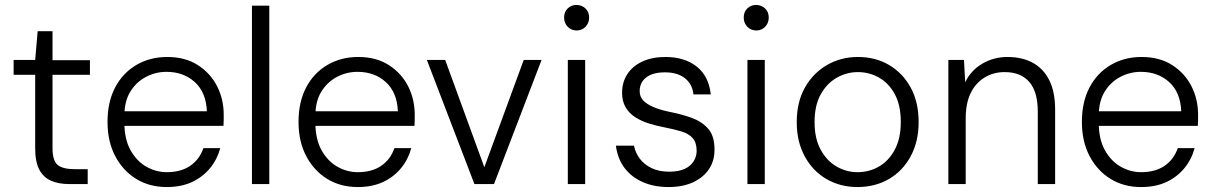

<svg xmlns="http://www.w3.org/2000/svg" viewBox="-20 -743 4899 775"><path d="M260 0Q217 0 186 -13.5Q155 -27 138.5 -58.5Q122 -90 122 -145V-441H35V-501H122L132 -617H192V-500H343V-441H192V-145Q192 -95 212.5 -77.5Q233 -60 284 -60H334V0Z M653 12Q583 12 529.5 -21Q476 -54 445 -113Q414 -172 414 -251Q414 -331 444.5 -389.5Q475 -448 530 -480.5Q585 -513 655 -513Q728 -513 779 -480Q830 -447 856.5 -394.5Q883 -342 883 -280Q883 -270 883 -259.5Q883 -249 882 -235H468V-294H815Q812 -370 766.5 -411.5Q721 -453 652 -453Q608 -453 569 -432.5Q530 -412 506 -373Q482 -334 482 -275V-249Q482 -181 507 -136.5Q532 -92 571 -70Q610 -48 653 -48Q710 -48 747.5 -73.5Q785 -99 801 -145H869Q857 -100 828 -64.5Q799 -29 755.5 -8.5Q712 12 653 12Z M997 0V-720H1067V0Z M1424 12Q1354 12 1300.5 -21Q1247 -54 1216 -113Q1185 -172 1185 -251Q1185 -331 1215.5 -389.5Q1246 -448 1301 -480.5Q1356 -513 1426 -513Q1499 -513 1550 -480Q1601 -447 1627.5 -394.5Q1654 -342 1654 -280Q1654 -270 1654 -259.5Q1654 -249 1653 -235H1239V-294H1586Q1583 -370 1537.5 -411.5Q1492 -453 1423 -453Q1379 -453 1340 -432.5Q1301 -412 1277 -373Q1253 -334 1253 -275V-249Q1253 -181 1278 -136.5Q1303 -92 1342 -70Q1381 -48 1424 -48Q1481 -48 1518.5 -73.5Q1556 -99 1572 -145H1640Q1628 -100 1599 -64.5Q1570 -29 1526.5 -8.5Q1483 12 1424 12Z M1895 0 1703 -501H1777L1935 -68L2094 -501H2166L1974 0Z M2272 0V-501H2342V0ZM2308 -620Q2286 -620 2271.5 -635Q2257 -650 2257 -672Q2257 -695 2271.5 -709Q2286 -723 2307 -723Q2328 -723 2343 -709Q2358 -695 2358 -672Q2358 -650 2343.5 -635Q2329 -620 2308 -620Z M2679 12Q2620 12 2574.5 -8Q2529 -28 2501 -65Q2473 -102 2466 -155H2539Q2545 -126 2562.5 -102.5Q2580 -79 2610 -64.5Q2640 -50 2681 -50Q2719 -50 2743 -61Q2767 -72 2779.5 -91.5Q2792 -111 2792 -134Q2792 -167 2776.5 -185Q2761 -203 2732 -212Q2703 -221 2662 -229Q2630 -235 2599.5 -244.5Q2569 -254 2544 -270Q2519 -286 2505 -310.5Q2491 -335 2491 -368Q2491 -411 2512 -443.5Q2533 -476 2572.5 -494.5Q2612 -513 2666 -513Q2743 -513 2792 -474.5Q2841 -436 2849 -362H2779Q2775 -403 2745 -427Q2715 -451 2664 -451Q2615 -451 2588.5 -430.5Q2562 -410 2562 -375Q2562 -353 2576.5 -337.5Q2591 -322 2618.5 -310.5Q2646 -299 2685 -291Q2731 -282 2771.5 -267.5Q2812 -253 2838 -224Q2864 -195 2864 -141Q2865 -96 2842.5 -61.5Q2820 -27 2778 -7.5Q2736 12 2679 12Z M2997 0V-501H3067V0ZM3033 -620Q3011 -620 2996.5 -635Q2982 -650 2982 -672Q2982 -695 2996.5 -709Q3011 -723 3032 -723Q3053 -723 3068 -709Q3083 -695 3083 -672Q3083 -650 3068.5 -635Q3054 -620 3033 -620Z M3441 12Q3372 12 3316.5 -20Q3261 -52 3228.5 -111.5Q3196 -171 3196 -250Q3196 -331 3229 -389.5Q3262 -448 3318 -480.5Q3374 -513 3443 -513Q3514 -513 3569 -480.5Q3624 -448 3656 -389.5Q3688 -331 3688 -250Q3688 -171 3655.5 -111.5Q3623 -52 3567.5 -20Q3512 12 3441 12ZM3441 -48Q3488 -48 3527.5 -70.5Q3567 -93 3591.5 -138.5Q3616 -184 3616 -250Q3616 -318 3592 -362.5Q3568 -407 3528.5 -429.5Q3489 -452 3443 -452Q3398 -452 3358 -429.5Q3318 -407 3293 -362.5Q3268 -318 3268 -250Q3268 -184 3292.5 -139Q3317 -94 3356.5 -71Q3396 -48 3441 -48Z M3808 0V-501H3871L3876 -411Q3899 -459 3945 -486Q3991 -513 4047 -513Q4105 -513 4148 -490Q4191 -467 4215 -420Q4239 -373 4239 -300V0H4169V-292Q4169 -373 4134.5 -412.5Q4100 -452 4035 -452Q3990 -452 3954 -430Q3918 -408 3898 -367Q3878 -326 3878 -265V0Z M4586 12Q4516 12 4462.5 -21Q4409 -54 4378 -113Q4347 -172 4347 -251Q4347 -331 4377.5 -389.5Q4408 -448 4463 -480.5Q4518 -513 4588 -513Q4661 -513 4712 -480Q4763 -447 4789.5 -394.5Q4816 -342 4816 -280Q4816 -270 4816 -259.5Q4816 -249 4815 -235H4401V-294H4748Q4745 -370 4699.5 -411.5Q4654 -453 4585 -453Q4541 -453 4502 -432.5Q4463 -412 4439 -373Q4415 -334 4415 -275V-249Q4415 -181 4440 -136.5Q4465 -92 4504 -70Q4543 -48 4586 -48Q4643 -48 4680.5 -73.5Q4718 -99 4734 -145H4802Q4790 -100 4761 -64.5Q4732 -29 4688.5 -8.5Q4645 12 4586 12Z"/></svg>

Font: DM Sans 18pt Light
Style: Regular
Weight: 300
Designer: Colophon Foundry, Jonny Pinhorn
Foundry: Colophon Foundry
Version: Version 4.004;gftools[0.9.30]